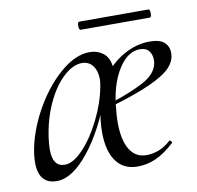

<svg xmlns="http://www.w3.org/2000/svg" viewBox="-64 -573 669 652"><g transform="rotate(-10 270.5 -247.0)"><path d="M19 -62Q19 -71 21 -91Q31 -161 70 -233Q109 -305 162.5 -352Q216 -399 266 -399Q293 -399 313 -383.5Q333 -368 336 -336L318 -301Q302 -272 291 -246Q251 -132 193 -59.5Q135 13 82 13Q19 13 19 -62ZM282 -277Q285 -291 285 -303Q285 -331 271.5 -349Q258 -367 234 -367Q203 -367 170 -336.5Q137 -306 112.5 -253Q88 -200 79 -136Q76 -114 76 -96Q76 -37 118 -37Q147 -37 181.5 -73.5Q216 -110 244 -166.5Q272 -223 282 -277ZM261 -123Q261 -165 271 -211L307 -305Q341 -351 384.5 -375Q428 -399 473 -399Q508 -399 523.5 -385Q539 -371 539 -348Q539 -322 518.5 -299.5Q498 -277 446.5 -253.5Q395 -230 303 -203L304 -215Q376 -238 422.5 -262.5Q469 -287 476 -323Q477 -327 477 -336Q477 -354 467 -366.5Q457 -379 436 -379Q396 -379 365 -333Q334 -287 324 -215Q319 -173 319 -148Q319 -86 339 -53.5Q359 -21 396 -21Q443 -21 480 -55L482 -56Q485 -56 487.5 -52Q490 -48 488 -46Q454 -15 423.5 -1.5Q393 12 360 12Q312 12 286.5 -23.5Q261 -59 261 -123ZM244 -493Q244 -507 250 -507H488Q494 -507 494 -493Q494 -479 488 -479H250Q244 -479 244 -493Z"/></g></svg>

Font: Cormorant Garamond
Style: Italic
Weight: 400
Italic angle: -10°
Designer: Christian Thalmann (Catharsis Fonts)
Foundry: Catharsis Fonts
Version: Version 4.000